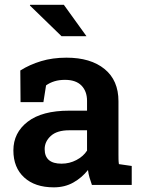

<svg xmlns="http://www.w3.org/2000/svg" viewBox="-20 -782 601 812"><path d="M207.5 10.3Q127.9 10.3 82.3 -31.5Q36.6 -73.2 36.6 -146Q36.6 -220.7 97.2 -267.3Q157.7 -314 272.9 -314H348.1V-355.5Q348.1 -396 324.5 -420.2Q300.8 -444.3 254.9 -444.3Q230 -444.3 210.2 -438.2Q190.4 -432.1 174.8 -420.9L163.6 -350.1H66.9L65.9 -483.9Q105.5 -508.8 153.8 -523.4Q202.1 -538.1 261.2 -538.1Q363.3 -538.1 422.1 -490.2Q481 -442.4 481 -354V-128.9Q481 -118.2 481.2 -107.9Q481.4 -97.7 482.9 -87.9L537.1 -80.1V0H368.7Q363.3 -15.1 358.6 -31Q354 -46.9 352.1 -63Q326.2 -30.3 290 -10Q253.9 10.3 207.5 10.3ZM240.2 -89.8Q273.9 -89.8 303.2 -105.2Q332.5 -120.6 348.1 -145V-231H272.5Q221.2 -231 195.1 -207.3Q168.9 -183.6 168.9 -151.4Q168.9 -89.8 240.2 -89.8ZM345.7 -628.9H240.2L106.4 -758.8L107.4 -761.7H250Z"/></svg>

Font: Roboto Slab SemiBold
Style: Regular
Weight: 600
Designer: Google
Version: Version 2.001; ttfautohint (v1.8.3)